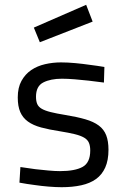

<svg xmlns="http://www.w3.org/2000/svg" viewBox="-20 -770 529 800"><path d="M413 -426Q381 -430 349 -434Q322 -437 292 -439.5Q262 -442 238 -442Q191 -442 160.5 -426.5Q130 -411 130 -367Q130 -349 135 -337Q140 -325 153.5 -317Q167 -309 191 -303Q215 -297 252 -291Q301 -283 335.5 -273Q370 -263 391.5 -247Q413 -231 422.5 -206.5Q432 -182 432 -146Q432 -102 418.5 -72Q405 -42 380 -24Q355 -6 318.5 2Q282 10 237 10Q213 10 182.5 7.5Q152 5 125 1Q93 -3 61 -9L65 -74Q97 -69 128 -65Q154 -62 182 -59.5Q210 -57 230 -57Q292 -57 324 -74.5Q356 -92 356 -143Q356 -162 350.5 -175Q345 -188 330.5 -196.5Q316 -205 291.5 -211Q267 -217 230 -223Q184 -230 151 -239Q118 -248 96.5 -263.5Q75 -279 64.5 -303Q54 -327 54 -364Q54 -405 69.5 -433Q85 -461 110 -478Q135 -495 167.5 -502.5Q200 -510 234 -510Q262 -510 294 -507Q326 -504 353 -500Q385 -496 415 -491ZM339 -750 366 -680 146 -594 121 -655Z"/></svg>

Font: Panefresco 400wt
Style: Regular
Weight: 400
Foundry: Campivisivi & Chank Co
Version: Version 1.002